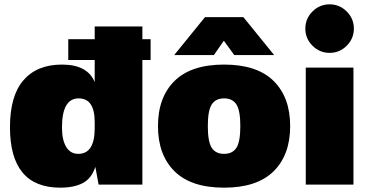

<svg xmlns="http://www.w3.org/2000/svg" viewBox="-20 -852 1705 886"><path d="M675 -671V-575H637V0H435L420 -82Q403 -29 362.5 -7.5Q322 14 258 14Q26 14 26 -265Q26 -410 88.5 -482Q151 -554 266 -554Q384 -554 417 -473V-575H295V-671H417V-730H637V-671ZM266 -264Q266 -206 285.5 -174Q305 -142 341 -142Q417 -142 417 -260V-289Q417 -398 343 -398Q266 -398 266 -264Z M957 -370Q939 -342 939 -270Q939 -198 957 -170Q975 -142 1014 -142Q1053 -142 1071 -170Q1089 -198 1089 -270Q1089 -342 1071 -370Q1053 -398 1014 -398Q975 -398 957 -370ZM785.5 -61.5Q709 -137 709 -270Q709 -403 785.5 -478.5Q862 -554 1014 -554Q1166 -554 1242.5 -478.5Q1319 -403 1319 -270Q1319 -137 1242.5 -61.5Q1166 14 1014 14Q862 14 785.5 -61.5ZM784 -598 926 -773H1103L1245 -598H1061L1013 -664L967 -598Z M1611 -540V0H1391V-540ZM1422 -641Q1389 -674 1389 -720Q1389 -766 1422 -799Q1455 -832 1501 -832Q1547 -832 1580 -799Q1613 -766 1613 -720Q1613 -674 1580 -641Q1547 -608 1501 -608Q1455 -608 1422 -641Z"/></svg>

Font: Nacelle Black
Style: Regular
Weight: 900
Designer: Sora Sagano
Foundry: Sora Sagano
Version: Version 1.000;FEAKit 1.0